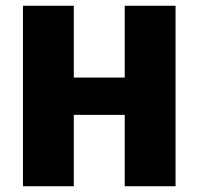

<svg xmlns="http://www.w3.org/2000/svg" viewBox="-20 -645 688 665"><path d="M235.6 0H59.6V-625H235.6ZM412 -625H588V0H412ZM428 -247.2H219.6V-376.4H428Z"/></svg>

Font: Changa
Style: Regular
Weight: 400
Designer: Eduardo Rodriguez Tunni
Foundry: Eduardo Rodriguez Tunni
Version: Version 3.003